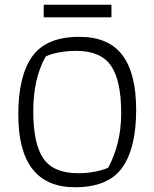

<svg xmlns="http://www.w3.org/2000/svg" viewBox="-20 -779 650 808"><path d="M164 -759H449V-706H164ZM57 -297Q57 -460 116 -542Q175 -624 314 -624Q437 -624 495 -547Q553 -470 553 -317Q553 -155 494 -73Q435 9 296 9Q57 9 57 -297ZM435 -73Q460 -118 475 -176.5Q490 -235 490 -303Q490 -440 447 -502.5Q404 -565 300 -565Q264 -565 228.5 -558.5Q193 -552 172 -541Q120 -448 120 -311Q120 -174 162.5 -112Q205 -50 310 -50Q345 -50 379 -56.5Q413 -63 435 -73Z"/></svg>

Font: Athiti
Style: Regular
Weight: 400
Designer: CadsonDemak Team
Foundry: CadsonDemak
Version: Version 1.033